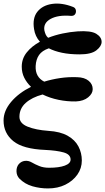

<svg xmlns="http://www.w3.org/2000/svg" viewBox="-50 -779 590 1077"><path d="M219 278Q175 278 132.5 266Q90 254 59 223Q43 206 42.5 182Q42 158 55 142Q69 126 89 123.5Q109 121 128 132Q147 143 170.5 152.5Q194 162 225 162Q281 162 313.5 150Q346 138 346 116Q346 87 307 76Q268 65 204 62Q79 57 24.5 12.5Q-30 -32 -30 -103Q-30 -157 12 -207Q54 -257 124 -292Q100 -315 86 -343Q72 -371 72 -405Q72 -450 100 -485Q128 -520 174 -545Q147 -575 141 -616Q131 -677 159.5 -713Q188 -749 242 -757Q296 -765 360 -740Q373 -735 375.5 -722Q378 -709 371 -699Q364 -689 348 -690Q276 -696 234 -673Q192 -650 199 -608Q202 -595 206.5 -585Q211 -575 220 -567Q258 -582 300.5 -591Q343 -600 385 -603Q460 -608 490 -589.5Q520 -571 520 -544Q520 -520 491 -497Q462 -474 397 -474Q341 -474 298 -483Q255 -492 224 -508Q186 -495 169 -470.5Q152 -446 150 -409Q147 -347 198 -321Q240 -334 287 -341Q334 -348 383 -346Q424 -345 447 -326Q470 -307 470 -279Q470 -254 444.5 -233Q419 -212 376 -210Q327 -209 278.5 -219Q230 -229 189 -249Q129 -233 94 -201.5Q59 -170 59 -124Q59 -87 105 -68.5Q151 -50 221 -45Q288 -41 329.5 -17.5Q371 6 390 42.5Q409 79 409 121Q409 165 384 200.5Q359 236 316.5 257Q274 278 219 278Z"/></svg>

Font: Zen Old Mincho Black
Style: Regular
Weight: 900
Designer: Yoshimichi Ohira
Foundry: Positype
Version: Version 1.001